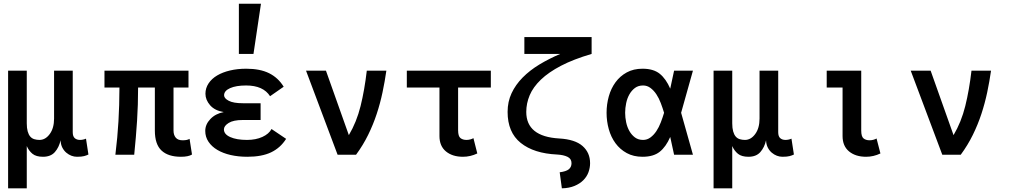

<svg xmlns="http://www.w3.org/2000/svg" viewBox="-20 -838 5499 1040"><path d="M308.1 -78.1Q299.8 -40 277.3 -14.4Q254.9 11.2 212.9 11.2Q175.8 11.2 156 -4.9Q136.2 -21 125 -46.9V182.1H23.9V-455.1H125V-169.9Q125 -144 129.9 -126.5Q134.8 -108.9 143.8 -98.4Q152.8 -87.9 166 -84Q179.2 -80.1 193.8 -80.1Q226.1 -80.1 249.5 -112.1Q272.9 -144 272.9 -195.8V-455.1H374V-122.1Q374 -99.1 385 -89.6Q396 -80.1 413.1 -80.1Q430.2 -80.1 445.8 -86.9L459 -1Q449.2 3.9 435.5 7.6Q421.9 11.2 397 11.2Q381.8 11.2 366.9 5.6Q352.1 0 339.1 -11Q326.2 -22 317.6 -38.6Q309.1 -55.2 308.1 -78.1Z M919.9 -130.9Q919.9 -106.9 931.9 -92.5Q943.8 -78.1 968.8 -78.1Q982.9 -78.1 991.5 -80.1Q1000 -82 1006.8 -85.9L1020 -1Q1000 11.2 960 11.2Q891.1 11.2 855 -22.5Q818.8 -56.2 818.8 -130.9V-363.8H728Q728 -315.9 726.6 -271.5Q725.1 -227.1 722.4 -183.6Q719.7 -140.1 715.8 -95Q711.9 -49.8 707 0H605Q610.8 -48.8 615 -93Q619.1 -137.2 621.6 -180.7Q624 -224.1 625.5 -269Q627 -314 627 -363.8H545.9V-455.1H1001V-363.8H919.9Z M1092.8 -330.1Q1092.8 -360.8 1109.9 -386.5Q1127 -412.1 1156.5 -429.4Q1186 -446.8 1226.3 -456.3Q1266.6 -465.8 1314 -465.8Q1388.7 -465.8 1437.7 -441.4Q1486.8 -417 1516.6 -368.2L1442.9 -316.9Q1405.8 -375 1313 -375Q1258.8 -375 1226.3 -360.6Q1193.8 -346.2 1193.8 -321.8Q1193.8 -305.2 1219.2 -292Q1244.6 -278.8 1295.9 -278.8H1391.6V-188H1294.9Q1243.7 -188 1218.3 -171.9Q1192.9 -155.8 1192.9 -137.2Q1192.9 -110.8 1227.3 -95.5Q1261.7 -80.1 1317.9 -80.1Q1365.7 -80.1 1401.4 -96.4Q1437 -112.8 1450.7 -139.2L1529.8 -85.9Q1499 -37.1 1448.5 -12.9Q1397.9 11.2 1319.8 11.2Q1271 11.2 1229.5 1.7Q1188 -7.8 1157.5 -25.9Q1127 -43.9 1109.4 -70.1Q1091.8 -96.2 1091.8 -128.9Q1091.8 -164.1 1119.4 -193.1Q1147 -222.2 1191.9 -231Q1143.6 -238.8 1118.2 -267.8Q1092.8 -296.9 1092.8 -330.1ZM1393.6 -817.9 1353 -545.9H1273.9V-817.9Z M1808.6 0 1637.7 -455.1H1745.6L1869.6 -106Q1911.6 -176.8 1933.1 -263.4Q1954.6 -350.1 1966.8 -455.1H2072.8Q2064.5 -397 2052 -337.9Q2039.6 -278.8 2020.5 -220.9Q2001.5 -163.1 1974.1 -107.4Q1946.8 -51.8 1908.7 0Z M2183.6 -455.1H2638.7V-363.8H2461.4V-132.8Q2461.4 -100.1 2474.1 -90.1Q2486.8 -80.1 2506.8 -80.1Q2517.6 -80.1 2528.1 -83Q2538.6 -85.9 2544.4 -89.8L2565.4 -6.8Q2527.8 11.2 2487.8 11.2Q2430.7 11.2 2395.5 -17.8Q2360.4 -46.9 2360.4 -101.1V-363.8H2183.6Z M2997.6 -1Q2871.6 -6.8 2800.5 -64Q2729.5 -121.1 2729.5 -231.9Q2729.5 -287.1 2751 -333Q2772.5 -378.9 2811 -418Q2849.6 -457 2901.6 -488.5Q2953.6 -520 3014.6 -545.9H2820.3V-637.2H3184.6V-545.9Q3086.4 -517.1 3019 -481.9Q2951.7 -446.8 2909.7 -406.5Q2867.7 -366.2 2849.1 -322Q2830.6 -277.8 2830.6 -231.9Q2830.6 -98.1 3009.3 -87.9Q3094.7 -83 3135.5 -47.1Q3176.3 -11.2 3176.3 45.9Q3176.3 70.8 3167.5 95Q3158.7 119.1 3139.6 138.2Q3120.6 157.2 3091.6 169.2Q3062.5 181.2 3023.4 182.1L3011.7 95.2Q3046.4 90.8 3061 78.9Q3075.7 66.9 3075.7 45.9Q3075.7 22 3054.2 11.5Q3032.7 1 2997.6 -1Z M3366.2 -227.1Q3366.2 -201.2 3371.8 -175Q3377.4 -148.9 3389.4 -127.9Q3401.4 -106.9 3419.4 -93.5Q3437.5 -80.1 3463.4 -80.1Q3485.4 -80.1 3503.4 -93.5Q3521.5 -106.9 3535.4 -127.9Q3549.3 -148.9 3559.3 -175Q3569.3 -201.2 3577.1 -227.1Q3569.3 -252.9 3559.3 -279.5Q3549.3 -306.2 3535.4 -327.1Q3521.5 -348.1 3503.4 -361.6Q3485.4 -375 3463.4 -375Q3437.5 -375 3419.4 -361.6Q3401.4 -348.1 3389.4 -327.1Q3377.4 -306.2 3371.8 -279.5Q3366.2 -252.9 3366.2 -227.1ZM3265.6 -227.1Q3265.6 -272.9 3277.6 -315.9Q3289.6 -358.9 3314 -392.3Q3338.4 -425.8 3375 -445.8Q3411.6 -465.8 3460.4 -465.8Q3519.5 -465.8 3553.5 -438.5Q3587.4 -411.1 3610.4 -357.9L3631.3 -455.1H3733.4L3669.4 -227.1L3733.4 0H3631.3L3610.4 -96.2Q3587.4 -43 3553.5 -15.9Q3519.5 11.2 3460.4 11.2Q3411.6 11.2 3375 -8.8Q3338.4 -28.8 3314 -62Q3289.6 -95.2 3277.6 -138.2Q3265.6 -181.2 3265.6 -227.1Z M4129.4 -78.1Q4121.1 -40 4098.6 -14.4Q4076.2 11.2 4034.2 11.2Q3997.1 11.2 3977.3 -4.9Q3957.5 -21 3946.3 -46.9V182.1H3845.2V-455.1H3946.3V-169.9Q3946.3 -144 3951.2 -126.5Q3956.1 -108.9 3965.1 -98.4Q3974.1 -87.9 3987.3 -84Q4000.5 -80.1 4015.1 -80.1Q4047.4 -80.1 4070.8 -112.1Q4094.2 -144 4094.2 -195.8V-455.1H4195.3V-122.1Q4195.3 -99.1 4206.3 -89.6Q4217.3 -80.1 4234.4 -80.1Q4251.5 -80.1 4267.1 -86.9L4280.3 -1Q4270.5 3.9 4256.8 7.6Q4243.2 11.2 4218.3 11.2Q4203.1 11.2 4188.2 5.6Q4173.3 0 4160.4 -11Q4147.5 -22 4138.9 -38.6Q4130.4 -55.2 4129.4 -78.1Z M4749 -6.8Q4711.4 11.2 4671.4 11.2Q4614.3 11.2 4579.1 -17.8Q4543.9 -46.9 4543.9 -101.1V-363.8H4458V-455.1H4645V-130.9Q4645 -98.1 4657.7 -88.1Q4670.4 -78.1 4690.4 -78.1Q4701.2 -78.1 4711.7 -81.1Q4722.2 -84 4728 -87.9Z M5084 0 4913.1 -455.1H5021L5145 -106Q5187 -176.8 5208.5 -263.4Q5230 -350.1 5242.2 -455.1H5348.1Q5339.8 -397 5327.4 -337.9Q5314.9 -278.8 5295.9 -220.9Q5276.9 -163.1 5249.5 -107.4Q5222.2 -51.8 5184.1 0Z"/></svg>

Font: Anonymous Pro
Style: Bold
Weight: 700
Monospace: yes
Designer: Mark Simonson
Version: Version 1.003